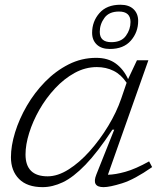

<svg xmlns="http://www.w3.org/2000/svg" viewBox="-20 -760 674 790"><path d="M376.5 -42 450 -226.5H442.5Q381.5 -133.5 331.5 -82Q281.5 -30.5 238.8 -10.2Q196 10 155.5 10Q91.5 10 58.2 -23.8Q25 -57.5 25 -113Q25 -160 42 -215.2Q59 -270.5 90.5 -324.8Q122 -379 165.5 -423.5Q209 -468 262.2 -495Q315.5 -522 375.5 -522Q424.5 -522 456.5 -498.5Q488.5 -475 507 -434.5L543.5 -512H590.5L424 -41Q454.5 -41.5 496.2 -53.2Q538 -65 593.5 -96L606 -72.5Q533 -21.5 482.2 -5.8Q431.5 10 406 10Q355.5 10 376.5 -42ZM85 -124.5Q85 -34.5 176 -34.5Q217.5 -34.5 262.2 -62.8Q307 -91 349 -138Q391 -185 425.2 -241.5Q459.5 -298 479 -355L501 -419.5Q478.5 -453 447.5 -468.5Q416.5 -484 378.5 -484Q331 -484 287.2 -460Q243.5 -436 206.5 -396.2Q169.5 -356.5 142.2 -308.8Q115 -261 100 -212.8Q85 -164.5 85 -124.5ZM475.5 -740.5Q510.5 -740.5 529.5 -722.2Q548.5 -704 548.5 -674Q548.5 -627.5 518.5 -593Q488.5 -558.5 432 -558.5Q397 -558.5 378 -576.8Q359 -595 359 -625Q359 -671.5 389 -706Q419 -740.5 475.5 -740.5ZM438 -586.5Q479.5 -586.5 498.2 -612.8Q517 -639 517 -669.5Q517 -712.5 469.5 -712.5Q428.5 -712.5 409.5 -686.2Q390.5 -660 390.5 -629Q390.5 -586.5 438 -586.5Z"/></svg>

Font: Newsreader Caption Light
Style: Italic
Weight: 300
Italic angle: -17°
Designer: Hugues Gentile
Foundry: Production Type
Version: Version 1.001